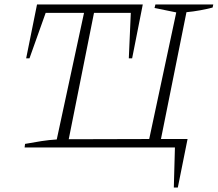

<svg xmlns="http://www.w3.org/2000/svg" viewBox="-20 -665 982 866"><path d="M764 181 769 0H91L93 -16Q131 -23 166.5 -28.5Q202 -34 236 -36L359 -607H186L113 -402H98L147 -645H624L576 -402H561L570 -607H404L290 -37L653 -38L775 -609L677 -629L681 -645H942L939 -631Q912 -624 882.5 -618.5Q853 -613 821 -610L706 -38H826L782 181Z"/></svg>

Font: Piazzolla ExtraLight
Style: Italic
Weight: 200
Italic angle: -11.3°
Designer: Juan Pablo del Peral
Foundry: Huerta Tipografica
Version: Version 1.330